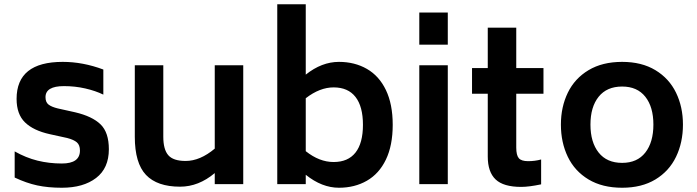

<svg xmlns="http://www.w3.org/2000/svg" viewBox="-20 -866 3278 903"><path d="M49 -31V-154Q102 -124 156.5 -110.5Q211 -97 271 -97Q356 -97 356 -158Q356 -184 341.5 -196.5Q327 -209 296 -217L214 -235Q137 -252 97.5 -290.5Q58 -329 58 -401Q58 -575 275 -575Q370 -575 466 -539V-421Q429 -439 381 -450Q333 -461 281 -461Q194 -461 194 -409Q194 -385 208.5 -374Q223 -363 252 -356L333 -338Q414 -319 453 -281Q492 -243 492 -164Q492 -75 432 -29Q372 17 271 17Q206 17 155 6Q104 -5 49 -31Z M1124 -559V0H990V-52Q914 12 827 12Q719 12 666.5 -43.5Q614 -99 614 -223V-559H748V-223Q748 -163 771.5 -136Q795 -109 853 -109Q921 -109 990 -167V-559Z M1827 -279Q1827 -182 1795 -115.5Q1763 -49 1705.5 -16Q1648 17 1574 17Q1494 17 1418 -44V0H1284V-846H1418V-515Q1493 -575 1574 -575Q1648 -575 1705.5 -542Q1763 -509 1795 -442.5Q1827 -376 1827 -279ZM1687 -279Q1687 -365 1652 -410Q1617 -455 1549 -455Q1484 -455 1418 -404V-155Q1482 -104 1549 -104Q1617 -104 1652 -148.5Q1687 -193 1687 -279Z M1952 -807H2086V-656H1952ZM1952 -559H2086V0H1952Z M2408 -425V-172Q2408 -136 2420 -122Q2432 -108 2464 -108Q2496 -108 2525 -116V1Q2468 13 2431 13Q2348 13 2311 -22Q2274 -57 2274 -130V-425H2200V-546H2274V-736H2408V-546H2536V-425Z M2618 -280Q2618 -363 2650.5 -430Q2683 -497 2748 -536Q2813 -575 2906 -575Q2998 -575 3062.5 -536Q3127 -497 3159.5 -430Q3192 -363 3192 -280Q3192 -196 3159.5 -128.5Q3127 -61 3062.5 -22Q2998 17 2906 17Q2813 17 2748 -22Q2683 -61 2650.5 -128.5Q2618 -196 2618 -280ZM3053 -280Q3053 -363 3015 -411Q2977 -459 2906 -459Q2834 -459 2795.5 -411Q2757 -363 2757 -280Q2757 -197 2795.5 -148.5Q2834 -100 2906 -100Q2977 -100 3015 -148.5Q3053 -197 3053 -280Z"/></svg>

Font: Biryani
Style: Bold
Weight: 700
Designer: Dan Reynolds and Mathieu Reguer
Foundry: Dan Reynolds and Mathieu Reguer
Version: Version 1.004; ttfautohint (v1.1) -l 5 -r 5 -G 72 -x 0 -D la